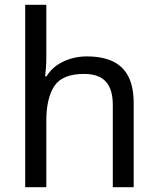

<svg xmlns="http://www.w3.org/2000/svg" viewBox="-20 -780 658 800"><path d="M173 -537Q173 -518 171.5 -498Q170 -478 168 -462H174Q191 -490 217 -508Q243 -526 275 -535.5Q307 -545 341 -545Q406 -545 449.5 -524.5Q493 -504 515 -461Q537 -418 537 -349V0H450V-343Q450 -408 421 -440Q392 -472 330 -472Q240 -472 206.5 -421.5Q173 -371 173 -277V0H85V-760H173Z"/></svg>

Font: lkannada05
Style: Book
Weight: 400
Designer: Jelle Bosma - Monotype Design Team
Foundry: Monotype Imaging Inc.
Version: Version 2.003